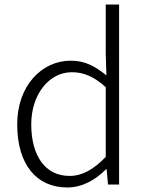

<svg xmlns="http://www.w3.org/2000/svg" viewBox="-20 -815 645 848"><path d="M277 13C347 13 405 -24 449 -68H451L457 0H506V-795H447V-579L450 -482C399 -523 356 -547 292 -547C166 -547 56 -438 56 -266C56 -86 143 13 277 13ZM287 -38C179 -38 118 -128 118 -266C118 -397 196 -496 297 -496C348 -496 394 -478 447 -430V-122C394 -67 344 -38 287 -38Z"/></svg>

Font: Noto Sans CJK SC Light
Style: Regular
Weight: 300
Designer: Ryoko NISHIZUKA 西塚涼子 (kana, bopomofo & ideographs); Paul D. Hunt (Latin, Greek & Cyrillic); Sandoll Communications 산돌커뮤니
Foundry: Adobe
Version: Version 2.004;hotconv 1.0.118;makeotfexe 2.5.65603